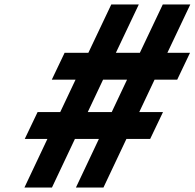

<svg xmlns="http://www.w3.org/2000/svg" viewBox="-20 -845 877 865"><path d="M317.5 -219H425.5L322 0H446L549.5 -219H656.5L714.3 -340H607.3L676.3 -486H778.3L836 -607H734L837.4 -825H713.4L610 -607H502L605.4 -825H481.4L378 -607H271L213.3 -486H320.3L251.3 -340H149.3L91.5 -219H193.5L90 0H214ZM483.3 -340H375.3L444.3 -486H552.3Z"/></svg>

Font: Hussar Nova
Style: 76
Weight: 700
Foundry: Cannot Into Space Fonts
Version: Version 0.99